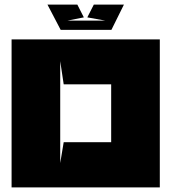

<svg xmlns="http://www.w3.org/2000/svg" viewBox="-20 -809 740 829"><path d="M255 -195 240 -105V-545L255 -445H460V-195ZM670 0V-639H30V0ZM342 -734 314 -789H185L242 -680H461L515 -789H385L357 -734L435 -720H271Z"/></svg>

Font: Banana Brick
Style: Regular
Weight: 400
Designer: artmaker
Foundry: artmaker
Version: Version 4.000 2011 initial release